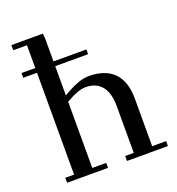

<svg xmlns="http://www.w3.org/2000/svg" viewBox="-132 -836 869 943"><g transform="rotate(-20 302.5 -364.5)"><path d="M32.2 -558.1V-583H104V-702.1H32.2V-729H196.8L199.2 -700.2V-583H371.1V-558.1H199.2V-404.8Q283.2 -456.1 335 -456.1Q422.4 -456.1 467.3 -410.2Q512.2 -364.3 512.2 -274.9V-25.9H585V0H371.1V-25.9H416V-270Q416 -340.3 386.7 -375.2Q357.4 -410.2 303.2 -410.2Q264.6 -410.2 199.2 -372.1V-25.9H272V0H58.1V-25.9H104V-558.1Z"/></g></svg>

Font: Dehuti
Style: Bold
Weight: 700
Version: Version 1.2